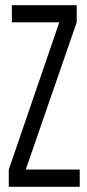

<svg xmlns="http://www.w3.org/2000/svg" viewBox="-20 -720 336 740"><path d="M13.8 0V-66.5L207.9 -632.2V-633.9H25.7V-700H275.7V-634.2L79.8 -68.1V-66.7H287.3V0Z"/></svg>

Font: Georama ExtraCondensed Thin
Style: Regular
Weight: 100
Width: 2
Designer: Jean-Baptiste Levee
Foundry: Production Type
Version: Version 1.001